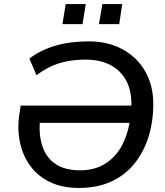

<svg xmlns="http://www.w3.org/2000/svg" viewBox="-20 -918 815 947"><path d="M369 9Q286 9 225.5 -20.5Q165 -50 128 -101.5Q91 -153 77.5 -220.5Q64 -288 77 -364L82 -397H628Q628 -402 628 -408Q628 -508 568 -566Q508 -624 402 -624Q328 -624 270 -605.5Q212 -587 160 -547L125 -629Q236 -714 418 -714Q512 -714 584 -675Q656 -636 696 -566.5Q736 -497 736 -405Q736 -318 712.5 -243Q689 -168 643 -111Q597 -54 528.5 -22.5Q460 9 369 9ZM375 -78Q444 -78 494.5 -108Q545 -138 576 -191Q607 -244 619 -312H176Q172 -243 191.5 -190Q211 -137 256.5 -107.5Q302 -78 375 -78ZM468 -799 485 -898H583L568 -799ZM288 -799 304 -898H403L387 -799Z"/></svg>

Font: Nunito Sans SemiBold
Style: Italic
Weight: 600
Italic angle: -9°
Designer: Vernon Adams
Foundry: Vernon Adams
Version: Version 3.006; ttfautohint (v1.8.3)